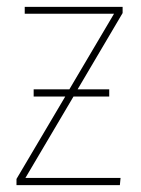

<svg xmlns="http://www.w3.org/2000/svg" viewBox="-20 -539 410 559"><path d="M337 -519V-501L206 -279H298V-258H194L54 -21H331L329 0H28V-18L170 -258H78V-279H182L312 -499H52V-519Z"/></svg>

Font: Fira Sans Condensed Thin
Style: Regular
Weight: 250
Width: 3
Designer: Carrois Corporate & Edenspiekermann AG
Foundry: Carrois Corporate GbR & Edenspiekermann AG
Version: Version 4.203